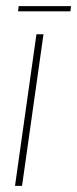

<svg xmlns="http://www.w3.org/2000/svg" viewBox="-20 -607 252 627"><path d="M29 0 99 -495H122L52 0ZM39 -570 41 -587H212L210 -570Z"/></svg>

Font: Alumni Sans Thin
Style: Italic
Weight: 100
Italic angle: -8°
Designer: Robert E. Leuschke
Foundry: Robert E. Leuschke
Version: Version 1.016